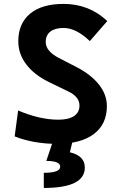

<svg xmlns="http://www.w3.org/2000/svg" viewBox="-20 -723 626 978"><path d="M269 9.8Q210 9.8 154.3 -0.2Q98.6 -10.3 54.7 -28.3L72.3 -160.2Q182.6 -113.3 276.9 -113.3Q329.1 -113.3 356.9 -131.8Q384.8 -150.4 384.8 -185.1Q384.8 -230.5 327.6 -257.3L228 -305.7Q154.3 -341.8 113.8 -395Q73.2 -448.2 73.2 -512.7Q73.2 -603.5 133.3 -653.3Q193.4 -703.1 303.2 -703.1Q434.6 -703.1 526.4 -615.7L437.5 -513.7Q367.7 -580.6 303.7 -580.6Q260.7 -580.6 236.8 -562.3Q212.9 -543.9 212.9 -509.3Q212.9 -462.9 277.8 -428.7L371.6 -380.4Q444.8 -342.3 484.6 -291.5Q524.4 -240.7 524.4 -182.6Q524.4 -90.3 458 -40.3Q391.6 9.8 269 9.8ZM203.1 234.4V157.2Q286.6 157.2 286.6 126Q286.6 96.7 215.8 96.7L249.5 -2.9L348.1 2.4L335.9 52.7Q412.1 70.3 412.1 130.4Q412.1 234.4 203.1 234.4Z"/></svg>

Font: Cascadia Code PL
Style: Bold
Weight: 700
Monospace: yes
Designer: Aaron Bell
Foundry: Saja Typeworks
Version: Version 2404.023; ttfautohint (v1.8.4)